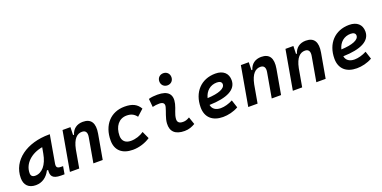

<svg xmlns="http://www.w3.org/2000/svg" viewBox="-15 -1555 4717 2371"><g transform="rotate(-20 2344.0 -370.0)"><path d="M168.9 10.3C250.5 10.3 316.9 -34.7 356.9 -114.7H373C366.2 -44.9 381.3 4.9 499.5 4.9H545.4L563 -96.2H541C485.8 -96.2 472.2 -113.3 480.5 -161.6L543.5 -522.5H532.2C241.2 -522.5 21.5 -370.1 21.5 -135.3C21.5 -43 75.2 10.3 168.9 10.3ZM200.7 -102.1C163.6 -102.1 144.5 -120.1 144.5 -156.2C144.5 -281.2 253.4 -379.4 400.4 -404.3L386.2 -325.7C361.3 -183.1 289.6 -102.1 200.7 -102.1Z M617.7 0H740.2L782.2 -237.8C809.1 -370.1 863.3 -415 926.3 -415C973.1 -415 993.7 -384.3 983.4 -325.2L926.3 0H1048.8L1106.4 -325.2C1129.9 -458.5 1085.9 -527.3 978 -527.3C899.4 -527.3 843.8 -486.3 822.3 -414.1H810.1L813 -517.6H709Z M1459 -102.5C1387.2 -102.5 1346.2 -141.1 1345.7 -208.5C1346.2 -333 1411.6 -415 1512.2 -415C1570.3 -415 1609.4 -396 1642.1 -352.1L1726.6 -428.7C1687 -497.6 1627 -527.3 1525.9 -527.3C1342.8 -527.3 1222.7 -394.5 1222.7 -191.9C1222.7 -64 1303.2 9.8 1444.8 9.8C1528.3 9.8 1611.3 -18.1 1673.8 -60.1L1629.9 -156.7C1583.5 -124 1521 -102.5 1459 -102.5Z M2229.5 -129.4C2195.8 -109.9 2175.3 -102.5 2143.1 -102.5C2093.8 -102.5 2069.3 -124 2072.3 -166.5C2076.7 -231 2109.4 -278.8 2125 -345.2C2154.3 -465.3 2097.7 -527.3 1958 -527.3C1919.4 -527.3 1880.9 -524.4 1842.8 -513.7L1853 -404.3C1882.8 -412.1 1912.6 -415.5 1942.4 -415.5C1993.2 -415.5 2014.2 -392.6 2002.9 -349.1C1988.3 -290.5 1953.1 -224.1 1948.7 -153.3C1941.9 -46.4 2002 9.8 2124 9.8C2181.2 9.8 2223.1 -8.3 2263.2 -31.2ZM2116.7 -592.3C2163.1 -592.3 2196.3 -625.5 2196.3 -671.9C2196.3 -718.3 2163.1 -751.5 2116.7 -751.5C2070.8 -751.5 2037.1 -718.3 2037.1 -671.9C2037.1 -625.5 2070.8 -592.3 2116.7 -592.3Z M2639.6 -102.5C2572.3 -102.5 2529.8 -133.8 2521 -187.5C2753.9 -193.4 2882.3 -257.8 2882.3 -381.8C2882.3 -473.1 2821.8 -527.3 2719.2 -527.3C2531.7 -527.3 2407.2 -395 2407.2 -195.8C2407.2 -66.4 2489.7 9.8 2629.4 9.8C2694.3 9.8 2769.5 -6.8 2832 -43L2798.3 -146C2747.1 -118.7 2688.5 -102.5 2639.6 -102.5ZM2527.3 -274.9C2548.8 -362.8 2612.8 -417.5 2699.7 -417.5C2739.7 -417.5 2762.2 -400.9 2762.2 -373C2762.2 -316.9 2675.8 -281.2 2527.3 -274.9Z M2961.4 0H3084L3126 -237.8C3152.8 -370.1 3207 -415 3270 -415C3316.9 -415 3337.4 -384.3 3327.1 -325.2L3270 0H3392.6L3450.2 -325.2C3473.6 -458.5 3429.7 -527.3 3321.8 -527.3C3243.2 -527.3 3187.5 -486.3 3166 -414.1H3153.8L3156.7 -517.6H3052.7Z M3547.4 0H3669.9L3711.9 -237.8C3738.8 -370.1 3793 -415 3856 -415C3902.8 -415 3923.3 -384.3 3913.1 -325.2L3856 0H3978.5L4036.1 -325.2C4059.6 -458.5 4015.6 -527.3 3907.7 -527.3C3829.1 -527.3 3773.4 -486.3 3752 -414.1H3739.7L3742.7 -517.6H3638.7Z M4397.5 -102.5C4330.1 -102.5 4287.6 -133.8 4278.8 -187.5C4511.7 -193.4 4640.1 -257.8 4640.1 -381.8C4640.1 -473.1 4579.6 -527.3 4477.1 -527.3C4289.6 -527.3 4165 -395 4165 -195.8C4165 -66.4 4247.6 9.8 4387.2 9.8C4452.1 9.8 4527.3 -6.8 4589.8 -43L4556.2 -146C4504.9 -118.7 4446.3 -102.5 4397.5 -102.5ZM4285.2 -274.9C4306.6 -362.8 4370.6 -417.5 4457.5 -417.5C4497.6 -417.5 4520 -400.9 4520 -373C4520 -316.9 4433.6 -281.2 4285.2 -274.9Z"/></g></svg>

Font: Cascadia Mono PL SemiBold
Style: Italic
Weight: 600
Italic angle: -10°
Monospace: yes
Designer: Aaron Bell
Foundry: Saja Typeworks
Version: Version 2404.023